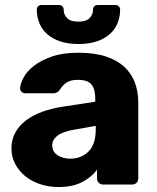

<svg xmlns="http://www.w3.org/2000/svg" viewBox="-20 -742 630 772"><path d="M215 10Q175 10 140 -2Q105 -14 80 -35Q55 -56 40.5 -84Q26 -112 26 -145Q26 -181 41.5 -209Q57 -237 84.5 -258Q112 -279 151 -293Q190 -307 238 -314L363 -333V-347Q363 -383 348 -402Q333 -421 293 -421Q264 -421 247.5 -410Q231 -399 220 -380Q210 -367 195 -367H83Q72 -367 66 -373.5Q60 -380 61 -389Q62 -406 75 -430.5Q88 -455 116 -477Q144 -499 188 -514.5Q232 -530 295 -530Q360 -530 405.5 -515Q451 -500 480 -473Q509 -446 522.5 -409.5Q536 -373 536 -329V-25Q536 -14 529 -7Q522 0 511 0H395Q384 0 377 -7Q370 -14 370 -25V-60Q350 -31 311.5 -10.5Q273 10 215 10ZM262 -104Q307 -104 336 -133Q365 -162 365 -222V-236L280 -221Q232 -213 211 -196.5Q190 -180 190 -158Q190 -132 211.5 -118Q233 -104 262 -104ZM295 -565Q254 -565 222.5 -575.5Q191 -586 170 -604.5Q149 -623 138.5 -648.5Q128 -674 128 -703Q128 -711 133 -716.5Q138 -722 148 -722H215Q226 -722 231 -716.5Q236 -711 236 -703Q236 -683 250 -669Q264 -655 295 -655Q326 -655 340 -669Q354 -683 354 -703Q354 -711 359 -716.5Q364 -722 376 -722H442Q452 -722 457.5 -716.5Q463 -711 463 -703Q463 -674 452.5 -648.5Q442 -623 421 -604.5Q400 -586 368.5 -575.5Q337 -565 295 -565Z"/></svg>

Font: Fz Rubik
Style: Bold
Weight: 700
Designer: Hubert and Fischer
Foundry: Hubert and Fischer
Version: Vit hóa bi FontZin.com